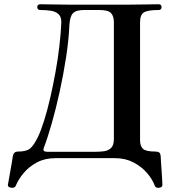

<svg xmlns="http://www.w3.org/2000/svg" viewBox="-20 -746 806 902"><path d="M33 136Q24 135 20 131Q16 127 17 123Q18 118 21 100.5Q24 83 28 60.5Q32 38 35.5 18.5Q39 -1 40 -11Q42 -22 47.5 -28Q53 -34 66 -34Q104 -34 121.5 -48.5Q139 -63 158 -102Q172 -131 187 -178.5Q202 -226 215.5 -284.5Q229 -343 240.5 -406Q252 -469 259 -529.5Q266 -590 268 -639Q269 -666 255.5 -679Q242 -692 219 -695.5Q196 -699 170 -699Q155 -699 155 -713Q155 -726 170 -726Q194 -726 234.5 -725Q275 -724 314 -724H574Q613 -724 656.5 -725Q700 -726 725 -726Q739 -726 739 -713Q739 -699 725 -699Q675 -699 656.5 -688Q638 -677 638 -642V-87Q638 -60 651.5 -47Q665 -34 710 -34Q722 -34 728 -29.5Q734 -25 735 -10Q735 -2 736.5 18Q738 38 739.5 60.5Q741 83 742 101Q743 119 743 123Q743 134 728 136Q724 137 717 135.5Q710 134 707 126Q696 96 670.5 66.5Q645 37 607 17Q569 -3 520 -3H240Q191 -3 153.5 17Q116 37 91 67Q66 97 54 127Q49 138 33 136ZM201 -33H430Q431 -33 432 -33Q450 -33 469 -35.5Q488 -38 501.5 -50.5Q515 -63 515 -93V-642Q515 -669 502 -684Q489 -699 447 -699H375Q336 -699 322 -683Q308 -667 306 -628Q303 -558 290.5 -477Q278 -396 260.5 -316Q243 -236 223.5 -167.5Q204 -99 186 -52Q182 -41 186.5 -37Q191 -33 201 -33Z"/></svg>

Font: Zen Old Mincho Black
Style: Regular
Weight: 900
Designer: Yoshimichi Ohira
Foundry: Positype
Version: Version 1.001